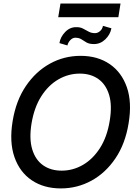

<svg xmlns="http://www.w3.org/2000/svg" viewBox="-20 -1052 766 1082"><path d="M322.8 9.8Q227.1 9.8 158.9 -36.1Q90.8 -82 61.3 -167.2Q31.7 -252.4 51.3 -370.1Q70.3 -485.4 126 -567.4Q181.6 -649.4 261.5 -693.4Q341.3 -737.3 434.1 -737.3Q529.8 -737.3 597.7 -691.2Q665.5 -645 695.1 -559.8Q724.6 -474.6 704.6 -356.4Q686 -241.7 630.6 -159.7Q575.2 -77.6 495.4 -33.9Q415.5 9.8 322.8 9.8ZM327.1 -90.3Q391.1 -90.3 447.3 -122.8Q503.4 -155.3 543.5 -217.8Q583.5 -280.3 598.1 -370.1Q612.8 -457.5 595 -516.8Q577.1 -576.2 534.2 -606.7Q491.2 -637.2 429.7 -637.2Q365.7 -637.2 309.3 -604.7Q252.9 -572.3 212.9 -509.8Q172.9 -447.3 157.7 -356.4Q143.6 -270 161.6 -210.4Q179.7 -150.9 222.9 -120.6Q266.1 -90.3 327.1 -90.3ZM560.1 -906.2 607.9 -892.6Q601.1 -856.9 573.5 -830.3Q545.9 -803.7 509.8 -803.7Q482.9 -803.7 467.5 -812.7Q452.1 -821.8 438.7 -830.6Q425.3 -839.4 403.8 -839.4Q388.7 -838.9 376.2 -825.9Q363.8 -813 359.9 -795.9L314.9 -809.1Q320.3 -843.8 347.2 -871.6Q374 -899.4 409.7 -898.9Q431.6 -899.4 447.8 -890.9Q463.9 -882.3 479.5 -873.8Q495.1 -865.2 515.6 -865.2Q530.3 -865.2 543.7 -876.7Q557.1 -888.2 560.1 -906.2ZM659.2 -1032.2 647 -955.1H308.1L320.8 -1032.2Z"/></svg>

Font: Inter Tight Medium
Style: Italic
Weight: 500
Italic angle: -9.39999°
Designer: Rasmus Andersson
Foundry: rsms
Version: Version 3.004